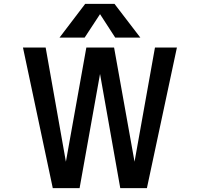

<svg xmlns="http://www.w3.org/2000/svg" viewBox="-20 -979 1040 1000"><path d="M501 -905.3 420.9 -783.2H290L423.8 -959H576.2L710.9 -783.2H580.1ZM501 -593.8 394.5 1H254.9L99.6 -731.4H217.8L323.2 -136.7L429.7 -731.4H574.2L680.7 -136.7L787.1 -731.4H901.4L745.1 1H606.4Z"/></svg>

Font: GenEi Gothic M SemiBold
Style: Regular
Weight: 500
Designer: o_tamon (Modified); [Source Han Sans]
Ryoko NISHIZUKA  (kana & ideographs); Paul D. Hunt (Latin, Greek & Cyrillic); Wenl
Version: Version 1.1a;Original Version 1.004